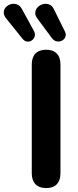

<svg xmlns="http://www.w3.org/2000/svg" viewBox="-94 -973 408 1002"><path d="M146.8 8.5Q110.5 8.5 91.1 -11.8Q71.8 -32 71.8 -68.5V-636.5Q71.8 -673.8 91.1 -693.6Q110.5 -713.5 146.8 -713.5Q183 -713.5 202.2 -693.6Q221.5 -673.8 221.5 -636.5V-68.5Q221.5 -32 202.8 -11.8Q184 8.5 146.8 8.5ZM176.5 -774.5 101.5 -875.8Q88 -893.5 90.1 -909.2Q92.2 -925 103.5 -936.2Q114.8 -947.5 131 -951.5Q147.2 -955.5 162.9 -949.6Q178.5 -943.8 187.2 -925L244.5 -809.2Q252.2 -793.5 247.1 -780.5Q242 -767.5 229.5 -761Q217 -754.5 202.5 -757.1Q188 -759.8 176.5 -774.5ZM23.5 -770.8 -61.2 -876Q-75.2 -893.5 -74.4 -909.1Q-73.5 -924.8 -62.9 -936Q-52.2 -947.2 -36.8 -951.4Q-21.2 -955.5 -5.5 -950.1Q10.2 -944.8 20.2 -926.2L82.8 -812Q91 -797 87.1 -783.5Q83.2 -770 72.5 -762.4Q61.8 -754.8 48 -756Q34.2 -757.2 23.5 -770.8Z"/></svg>

Font: Nunito ExtraLight
Style: Regular
Weight: 200
Designer: Vernon Adams
Foundry: Vernon Adams
Version: Version 3.602;April 4, 2023;FontCreator 14.0.0.2856 64-bit